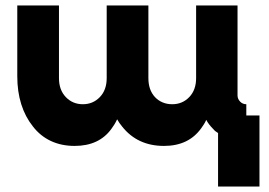

<svg xmlns="http://www.w3.org/2000/svg" viewBox="-20 -520 980 700"><path d="M521 -500H369V-235Q369 -192 344 -166Q319 -140 282 -140Q245 -140 220 -166Q195 -192 195 -235V-500H43V-242Q43 -186 57.5 -140Q72 -94 100 -59Q127 -24 165.5 -6Q204 12 252 12Q341 12 386 -50Q392 -58 397.5 -67Q403 -76 407 -85Q411 -78 415.5 -71.5Q420 -65 425 -59Q481 12 578 12Q668 12 714 -53Q719 -60 723.5 -67Q728 -74 732 -83Q736 -75 742.5 -66.5Q749 -58 757 -50Q761 -45 765.5 -41.5Q770 -38 775 -35V160H926V-99H878V-140Q865 -140 856 -149Q846 -159 846 -172V-500H695V-235Q695 -192 670 -166Q645 -140 608 -140Q570 -140 545 -166Q521 -192 521 -235Z"/></svg>

Font: Unageo
Style: ExtraBold
Weight: 800
Designer: Richard Sepsi
Foundry: Richard Sepsi
Version: Version 2.000